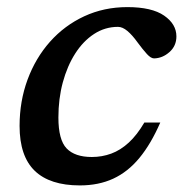

<svg xmlns="http://www.w3.org/2000/svg" viewBox="-20 -524 531 554"><path d="M320.5 -446.5Q283 -446.5 251.5 -426Q220 -405.5 197 -369.5Q174 -333.5 161.2 -286.2Q148.5 -239 148.5 -185Q148.5 -120.5 172.2 -95.8Q196 -71 245 -71Q274.5 -71 301 -80.8Q327.5 -90.5 351.5 -112.5Q375.5 -134.5 396.5 -170.5H442.5Q415.5 -108.5 382.2 -68.2Q349 -28 306.8 -8.5Q264.5 11 210.5 11Q124 11 80.2 -31.2Q36.5 -73.5 36.5 -160.5Q36.5 -232 59.5 -294.2Q82.5 -356.5 124.2 -403.5Q166 -450.5 223 -477Q280 -503.5 347.5 -503.5Q418 -503.5 453.5 -479Q489 -454.5 489 -419Q489 -391.5 469 -373.8Q449 -356 424.5 -355.5Q415.5 -355.5 404 -368Q392.5 -380.5 377 -401.5Q362 -422.5 347.8 -434.5Q333.5 -446.5 320.5 -446.5Z"/></svg>

Font: Newsreader 9pt Medium
Style: Italic
Weight: 500
Italic angle: -17°
Designer: Hugues Gentile
Foundry: Production Type
Version: Version 1.003